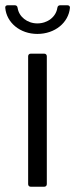

<svg xmlns="http://www.w3.org/2000/svg" viewBox="-30 -710 286 730"><path d="M112 -581C179 -581 231 -624 236 -681C236 -687 232 -690 226 -690H199C193 -690 189 -687 188 -680C183 -646 151 -621 112 -621C74 -621 42 -646 37 -680C36 -687 32 -690 26 -690H-1C-7 -690 -11 -686 -10 -680C-5 -624 46 -581 112 -581ZM87 0H138C144 0 148 -4 148 -10V-496C148 -502 144 -506 138 -506H87C81 -506 77 -502 77 -496V-10C77 -4 81 0 87 0Z"/></svg>

Font: Elastic
Style: elastic
Weight: 400
Designer: Jeremy Tribby
Foundry: Tribby Type
Version: Version 1.422;hotconv 1.0.109;makeotfexe 2.5.65596